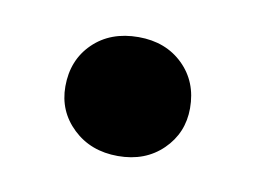

<svg xmlns="http://www.w3.org/2000/svg" viewBox="-34 -446 304 229"><g transform="rotate(10 118.0 -331.0)"><path d="M43 -330Q43 -362 64 -382.5Q85 -403 119 -403Q152 -403 173 -382.5Q194 -362 194 -330Q194 -300 173 -279.5Q152 -259 119 -259Q86 -259 64.5 -279.5Q43 -300 43 -330Z"/></g></svg>

Font: AWOL-DM SemiBold
Style: Regular
Weight: 600
Designer: Colophon Foundry, Jonny Pinhorn, Mikhail Sharanda
Foundry: Colophon Foundry
Version: Version 1.000;Glyphs 3.2.3 (3260)